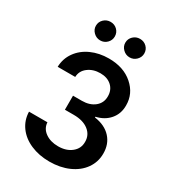

<svg xmlns="http://www.w3.org/2000/svg" viewBox="-221 -1067 1094 1204"><g transform="rotate(30 325.5 -465.5)"><path d="M221.7 -807.6Q193.8 -807.6 173.3 -827.6Q152.8 -847.7 152.8 -874.5Q152.8 -902.8 173.1 -922.1Q193.4 -941.4 221.7 -941.4Q250.5 -941.4 270 -922.1Q289.6 -902.8 289.6 -874.5Q289.6 -847.2 269.8 -827.4Q250 -807.6 221.7 -807.6ZM434.6 -807.6Q406.7 -807.6 386.2 -827.6Q365.7 -847.7 365.7 -874.5Q365.7 -902.8 386 -922.1Q406.2 -941.4 434.6 -941.4Q463.4 -941.4 483.2 -922.1Q502.9 -902.8 502.9 -874.5Q502.9 -847.7 482.9 -827.6Q462.9 -807.6 434.6 -807.6ZM325.7 9.8Q250 9.8 189.7 -16.4Q129.4 -42.5 95 -89.8Q60.5 -137.2 59.1 -197.8H192.4Q194.8 -153.8 232.2 -127.2Q269.5 -100.6 325.2 -100.6Q383.8 -100.6 421.4 -130.9Q459 -161.1 458.5 -209Q459 -259.3 419.4 -290Q379.9 -320.8 312 -320.8H248V-422.4H312Q368.7 -422.4 404.3 -451.4Q439.9 -480.5 439.5 -527.8Q439.9 -573.7 408.9 -602.1Q377.9 -630.4 327.1 -630.4Q275.4 -630.4 239 -603Q202.6 -575.7 201.2 -531.2H74.2Q75.7 -590.8 109.4 -638.2Q143.1 -685.5 200.4 -711.4Q257.8 -737.3 327.6 -737.3Q434.1 -737.3 500.7 -679Q567.4 -620.6 566.9 -535.6Q567.4 -475.6 531.5 -433.6Q495.6 -391.6 435.5 -378.4V-373Q511.2 -362.3 553 -316.7Q594.7 -271 594.2 -202.1Q594.2 -141.6 559.8 -93Q525.4 -44.4 464.1 -17.3Q402.8 9.8 325.7 9.8Z"/></g></svg>

Font: Interop SemBd
Style: Regular
Weight: 600
Designer: Rasmus Andersson, Google, Jang Haemin
Foundry: jhaemin
Version: Version 1.007